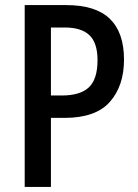

<svg xmlns="http://www.w3.org/2000/svg" viewBox="-20 -734 543 754"><path d="M240 -714Q356 -714 411.5 -660Q467 -606 467 -500Q467 -397 411.5 -334Q356 -271 233 -271H180V0H77V-714ZM234 -626H180V-359H223Q295 -359 329 -391Q363 -423 363 -498Q363 -565 331.5 -595.5Q300 -626 234 -626Z"/></svg>

Font: Noto Sans Lao UI Cond Med
Style: Regular
Weight: 500
Width: 3
Designer: Monotype Design Team
Foundry: Monotype Imaging Inc.
Version: Version 2.000; ttfautohint (v1.8.4.7-5d5b)